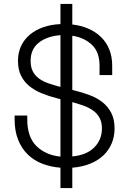

<svg xmlns="http://www.w3.org/2000/svg" viewBox="-20 -836 656 972"><path d="M346 -44Q419 -51 457.5 -90Q496 -129 496 -186Q496 -216 485 -237.5Q474 -259 454.5 -274Q435 -289 407 -299.5Q379 -310 346 -319ZM286 -658Q219 -653 177 -620.5Q135 -588 135 -528Q135 -497 145.5 -476Q156 -455 175.5 -440Q195 -425 223 -415Q251 -405 286 -396ZM346 116H286V13Q236 9 193.5 -7.5Q151 -24 120 -54.5Q89 -85 71.5 -129Q54 -173 54 -232V-251H118V-232Q118 -142 164.5 -96.5Q211 -51 286 -43V-334L270 -338Q227 -349 190.5 -364Q154 -379 127.5 -401Q101 -423 86 -454Q71 -485 71 -528Q71 -569 86.5 -602.5Q102 -636 130.5 -660Q159 -684 198.5 -698Q238 -712 286 -714V-816H346V-712Q390 -707 427 -691Q464 -675 491 -649Q518 -623 533 -586.5Q548 -550 548 -503V-456H484V-503Q484 -573 445 -609.5Q406 -646 346 -655V-381L357 -378Q398 -368 435 -354Q472 -340 499.5 -318Q527 -296 543.5 -264Q560 -232 560 -186Q560 -144 545 -109Q530 -74 502 -48Q474 -22 434.5 -6.5Q395 9 346 13Z"/></svg>

Font: Space Grotesk Light
Style: Regular
Weight: 300
Designer: Florian Karsten
Foundry: Florian Karsten
Version: Version 2.000